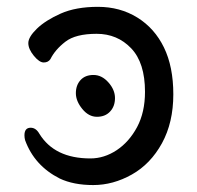

<svg xmlns="http://www.w3.org/2000/svg" viewBox="-20 -512 570 556"><path d="M250 23.9Q192.9 23.9 152.8 4.9Q79.6 -32.2 52.7 -106Q50.8 -112.8 50.8 -120.1Q50.8 -142.1 68.8 -142.1Q84 -142.1 93.8 -125Q137.7 -53.2 241.7 -53.2Q281.7 -53.2 317.9 -77.1Q354 -101.1 377 -144Q399.9 -187 399.9 -246.1Q399.9 -330.1 359.9 -372.1Q319.8 -414.1 259.8 -414.1Q198.7 -414.1 169.2 -391.1Q139.6 -368.2 126 -340.8Q119.6 -331.1 106.7 -331.1Q93.8 -331.1 77.9 -350.6Q62 -370.1 62 -387.2Q62 -404.8 86.9 -429Q111.8 -453.1 155.8 -472.7Q199.7 -492.2 263.7 -492.2Q327.6 -492.2 377.7 -461.2Q427.7 -430.2 454.8 -374.5Q481.9 -318.8 481.9 -238.8Q481.9 -157.2 449 -97.2Q416 -37.1 361.8 -6.6Q307.6 23.9 250 23.9ZM298.8 -189Q284.7 -173.8 260.7 -173.8Q236.8 -173.8 218.3 -196.5Q199.7 -219.2 199.7 -242.2Q199.7 -265.1 213.1 -280Q226.6 -294.9 250.7 -294.9Q274.9 -294.9 293.9 -273.4Q313 -252 313 -228Q313 -204.1 298.8 -189Z"/></svg>

Font: LXGW WenKai GB Screen
Style: Regular
Weight: 400
Designer: LXGW / Fontworks Inc.
Foundry: LXGW / Fontworks Inc.
Version: Version 1.321;February 19, 2024;FontCreator 14.0.0.2901 64-b